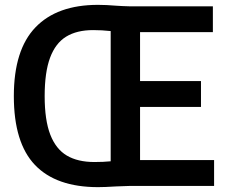

<svg xmlns="http://www.w3.org/2000/svg" viewBox="-20 -766 926 791"><path d="M862 -106.5V0H514.5Q498.5 0 458.5 2Q411.5 5 384 5Q211.5 5 124.2 -86.2Q37 -177.5 37 -370Q37 -560.5 126 -653.2Q215 -746 383.5 -746Q418 -746 458.5 -742.5Q467 -742 484 -741Q501 -740 513 -740H857V-633.5H557V-432H808V-325.5H557V-106.5ZM436 -638Q400 -642 364 -642Q296.5 -642 252.5 -615Q208.5 -588 186.2 -528Q164 -468 164 -370Q164 -271 187.2 -211.2Q210.5 -151.5 255.5 -125Q300.5 -98.5 369 -98.5Q406 -98.5 436 -101.5Z"/></svg>

Font: Encode Sans Condensed SemiBold
Style: Regular
Weight: 600
Width: 3
Designer: Multiple Designers
Foundry: Impallari Type
Version: Version 2.000